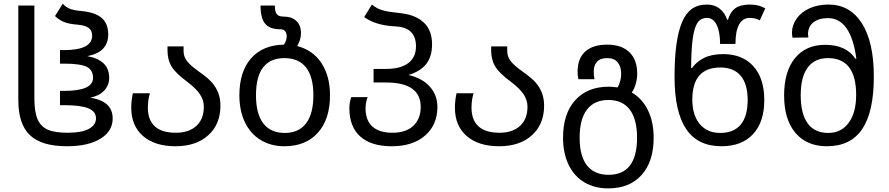

<svg xmlns="http://www.w3.org/2000/svg" viewBox="-20 -790 4859 1050"><path d="M346.2 9.8Q207 9.8 143.6 -50.8Q80.1 -111.3 80.1 -243.2V-759.8H168V-252Q168 -178.7 185.1 -138.7Q202.1 -98.6 240.2 -81.3Q278.3 -64 350.1 -64Q427.7 -64 466.3 -85.4Q504.9 -106.9 504.9 -142.1Q504.9 -180.7 462.9 -197.8Q420.9 -214.8 331.1 -214.8H308.1V-293H331.1Q488.8 -293 488.8 -363.8Q488.8 -407.7 453.9 -424.8Q418.9 -441.9 331.1 -441.9H308.1V-516.1H331.1Q483.9 -516.1 483.9 -595.2Q483.9 -623.5 465.1 -637.2Q446.3 -650.9 407.2 -654.8Q356.9 -658.7 330.1 -669.7Q303.2 -680.7 280.8 -702.1L323.2 -770Q338.4 -752.4 358.9 -743.4Q379.4 -734.4 410.6 -731.4L446.8 -727.1Q510.7 -717.3 541.3 -687Q571.8 -656.7 571.8 -601.1Q571.8 -556.2 545.7 -525.9Q519.5 -495.6 458 -482.9Q577.1 -460.9 577.1 -365.2Q577.1 -323.2 549.3 -294.2Q521.5 -265.1 474.1 -255.9Q535.6 -245.6 565.9 -217.8Q596.2 -189.9 596.2 -141.1Q596.2 -72.8 529.5 -31.5Q462.9 9.8 346.2 9.8Z M983.9 -536.1V-511.2Q983.9 -480 1002.9 -455.6Q1022 -431.2 1068.8 -397.9Q1118.2 -363.3 1140.1 -337.6Q1162.1 -312 1173.8 -281.2Q1185.5 -250.5 1185.5 -211.9Q1185.5 -110.4 1118.9 -50.3Q1052.2 9.8 939.9 9.8Q826.7 9.8 762.2 -46.1Q697.8 -102.1 697.8 -201.2Q697.8 -239.3 706.5 -279.8H799.8Q788.6 -244.1 788.6 -200.2Q788.6 -134.3 826.7 -99.1Q864.7 -64 941.9 -64Q1012.7 -64 1053.7 -101.3Q1094.7 -138.7 1094.7 -207Q1094.7 -241.7 1073.5 -274.2Q1052.2 -306.6 1002 -344.2Q940.9 -389.2 918.5 -426Q896 -462.9 896 -515.1V-536.1Z M1784.7 -269Q1784.7 -137.7 1718.3 -64Q1651.9 9.8 1534.7 9.8Q1461.9 9.8 1405.8 -24.2Q1349.6 -58.1 1319.3 -121.6Q1289.1 -185.1 1289.1 -269Q1289.1 -397.5 1352.5 -470.5Q1416 -543.5 1532.7 -545.9Q1547.9 -567.9 1547.9 -592.8Q1547.9 -607.9 1539.8 -618.9Q1531.7 -629.9 1512.7 -629.9Q1455.6 -629.9 1430.2 -660.2Q1404.8 -690.4 1404.8 -759.8H1482.9Q1482.9 -727.1 1493.2 -713.1Q1503.4 -699.2 1531.7 -699.2Q1575.7 -699.2 1600.8 -675.3Q1626 -651.4 1626 -608.9Q1626 -572.8 1605 -538.1Q1690.4 -516.6 1737.5 -445.6Q1784.7 -374.5 1784.7 -269ZM1379.9 -269Q1379.9 -168 1419.7 -115.5Q1459.5 -63 1537.1 -63Q1613.8 -63 1653.8 -115.5Q1693.8 -168 1693.8 -269Q1693.8 -370.1 1653.6 -421.1Q1613.3 -472.2 1535.6 -472.2Q1379.9 -472.2 1379.9 -269Z M2213.9 -379.9Q2290 -362.3 2331.1 -315.7Q2372.1 -269 2372.1 -205.1Q2372.1 -107.9 2305.2 -49.1Q2238.3 9.8 2122.1 9.8Q2009.8 9.8 1950.2 -43.5Q1890.6 -96.7 1890.6 -198.2Q1890.6 -230 1900.9 -258.8H1990.7Q1986.3 -249.5 1982.7 -231.7Q1979 -213.9 1979 -199.2Q1979 -131.8 2016.6 -97.9Q2054.2 -64 2126 -64Q2200.2 -64 2240.5 -102.1Q2280.8 -140.1 2280.8 -205.1Q2280.8 -338.9 2090.8 -338.9H2022.9V-413.1H2090.8Q2170.4 -413.1 2212.6 -444.8Q2254.9 -476.6 2254.9 -536.1Q2254.9 -636.7 2150.9 -645L2124.5 -647Q2029.3 -654.3 1971.7 -696.8L2013.7 -765.1Q2035.6 -746.6 2062 -737.1Q2088.4 -727.5 2126 -723.6L2179.7 -716.8Q2257.8 -706.5 2300.3 -664.1Q2342.8 -621.6 2342.8 -547.9Q2342.8 -481.4 2311.3 -440.7Q2279.8 -399.9 2213.9 -379.9Z M2753.9 -536.1V-511.2Q2753.9 -480 2772.9 -455.6Q2792 -431.2 2838.9 -397.9Q2888.2 -363.3 2910.2 -337.6Q2932.1 -312 2943.8 -281.2Q2955.6 -250.5 2955.6 -211.9Q2955.6 -110.4 2888.9 -50.3Q2822.3 9.8 2710 9.8Q2596.7 9.8 2532.2 -46.1Q2467.8 -102.1 2467.8 -201.2Q2467.8 -239.3 2476.6 -279.8H2569.8Q2558.6 -244.1 2558.6 -200.2Q2558.6 -134.3 2596.7 -99.1Q2634.8 -64 2711.9 -64Q2782.7 -64 2823.7 -101.3Q2864.7 -138.7 2864.7 -207Q2864.7 -241.7 2843.5 -274.2Q2822.3 -306.6 2772 -344.2Q2710.9 -389.2 2688.5 -426Q2666 -462.9 2666 -515.1V-536.1Z M3059.1 -37.1Q3059.1 -168 3125.7 -241.9Q3192.4 -315.9 3309.1 -315.9Q3325.2 -315.9 3357.9 -312Q3377 -347.2 3377 -388.2Q3377 -424.8 3358.2 -448.5Q3339.4 -472.2 3300.8 -472.2Q3262.7 -472.2 3244.9 -452.4Q3227.1 -432.6 3227.1 -400.9Q3227.1 -377.9 3231 -356.9H3143.1Q3138.7 -377.4 3138.7 -397Q3138.7 -470.2 3180.4 -508.1Q3222.2 -545.9 3300.8 -545.9Q3378.9 -545.9 3421.9 -504.6Q3464.8 -463.4 3464.8 -386.2Q3464.8 -361.8 3457.5 -334Q3450.2 -306.2 3435.1 -284.2Q3492.7 -250.5 3523.7 -186.5Q3554.7 -122.6 3554.7 -37.1Q3554.7 93.3 3489 166.7Q3423.3 240.2 3305.7 240.2Q3231.9 240.2 3176 207.3Q3120.1 174.3 3089.6 111.1Q3059.1 47.9 3059.1 -37.1ZM3463.9 -37.1Q3463.9 -138.2 3424.1 -190.7Q3384.3 -243.2 3307.1 -243.2Q3230.5 -243.2 3190.2 -190.9Q3149.9 -138.7 3149.9 -37.1Q3149.9 64 3190.2 115Q3230.5 166 3308.1 166Q3463.9 166 3463.9 -37.1Z M3918 -63Q3993.7 -63 4031.2 -109.1Q4068.8 -155.3 4068.8 -243.2Q4068.8 -330.1 4030.8 -375.5Q3992.7 -420.9 3919.9 -420.9Q3766.1 -420.9 3766.1 -245.1Q3766.1 -160.6 3806.6 -111.8Q3847.2 -63 3918 -63ZM3668.9 -370.1Q3668.9 -473.6 3679.4 -548.1Q3689.9 -622.6 3710.4 -670.2Q3731 -717.8 3763.7 -741.5Q3796.4 -765.1 3846.7 -765.1Q3886.7 -765.1 3914.8 -743.4Q3942.9 -721.7 3957 -682.1H3960.9Q3974.1 -725.6 4002 -745.4Q4029.8 -765.1 4081.1 -765.1Q4130.9 -765.1 4165 -744.1L4134.8 -678.2Q4114.3 -691.9 4079.1 -691.9Q4042 -691.9 4022 -656Q4002 -620.1 4002 -549.8H3918Q3918 -616.2 3899.2 -654.1Q3880.4 -691.9 3846.7 -691.9Q3811.5 -691.9 3793.9 -664.8Q3776.4 -637.7 3768.1 -576.4Q3759.8 -515.1 3759.8 -418H3764.6Q3787.6 -451.7 3829.6 -472.9Q3871.6 -494.1 3935.1 -494.1Q4040 -494.1 4099.9 -428Q4159.7 -361.8 4159.7 -242.2Q4159.7 -122.6 4098.1 -56.4Q4036.6 9.8 3925.8 9.8Q3795.4 9.8 3732.2 -84.7Q3668.9 -179.2 3668.9 -370.1Z M4509.8 -63Q4580.6 -63 4621.3 -118.4Q4662.1 -173.8 4662.1 -271Q4662.1 -472.2 4507.8 -472.2Q4435.5 -472.2 4397.2 -420.7Q4358.9 -369.1 4358.9 -269Q4358.9 -168.9 4396.5 -116Q4434.1 -63 4509.8 -63ZM4507.8 -690.9Q4457.5 -690.9 4428.2 -667.5Q4398.9 -644 4398.9 -603L4400.9 -585L4314 -584Q4311 -601.6 4311 -608.9Q4311 -651.9 4336.4 -688Q4361.8 -724.1 4407.2 -744.6Q4452.6 -765.1 4510.7 -765.1Q4627.9 -765.1 4693.4 -662.6Q4758.8 -560.1 4758.8 -370.1Q4758.8 -179.2 4695.6 -84.7Q4632.3 9.8 4502 9.8Q4392.1 9.8 4330.1 -63.2Q4268.1 -136.2 4268.1 -268.1Q4268.1 -399.4 4327.6 -472.2Q4387.2 -544.9 4492.7 -544.9Q4607.4 -544.9 4657.7 -469.2H4663.1Q4633.3 -690.9 4507.8 -690.9Z"/></svg>

Font: NotoPenekeko
Style: Regular
Weight: 400
Designer: Monotype Design team
Foundry: Monotype Imaging Inc.
Version: Version 1.04